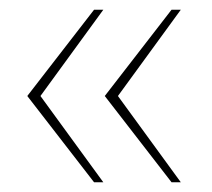

<svg xmlns="http://www.w3.org/2000/svg" viewBox="-20 -456 436 394"><path d="M192 -82H173L36 -259L173 -436H192L63 -259ZM351 -82H332L195 -259L332 -436H351L222 -259Z"/></svg>

Font: Montagu Slab 144pt Thin
Style: Regular
Weight: 250
Version: Version 1.000